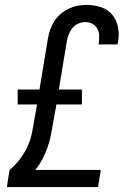

<svg xmlns="http://www.w3.org/2000/svg" viewBox="-20 -763 540 783"><path d="M8 0 19 -70Q42 -89 60 -112.5Q78 -136 90.5 -162Q103 -188 109 -215Q115 -242 119 -269L131 -337H52V-398H141L175 -603Q178 -622 184 -640Q190 -658 200.5 -675Q211 -692 226.5 -705.5Q242 -719 260 -727.5Q278 -736 296.5 -739.5Q315 -743 334 -743Q364 -743 392.5 -733.5Q421 -724 438.5 -702Q456 -680 461.5 -650.5Q467 -621 461 -590Q461 -588 460 -586Q459 -584 459 -582H382L383 -587Q385 -602 384.5 -617.5Q384 -633 377 -646Q370 -659 356.5 -666Q343 -673 328 -673Q313 -673 298.5 -666.5Q284 -660 274.5 -647.5Q265 -635 259.5 -620.5Q254 -606 252 -592L220 -398H314V-337H210L196 -258Q192 -234 187 -209.5Q182 -185 173.5 -161Q165 -137 153 -114Q141 -91 124 -70H391L380 0Z"/></svg>

Font: Iosevka Term Curly Oblique
Style: Regular
Weight: 400
Italic angle: -9°
Designer: Belleve Invis
Foundry: Belleve Invis
Version: Version 32.3.0